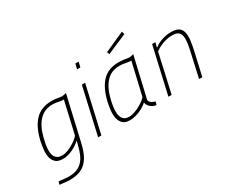

<svg xmlns="http://www.w3.org/2000/svg" viewBox="-144 -1156 2098 1784"><g transform="rotate(-30 905.0 -264.0)"><path d="M170 212Q156 212 137.5 210.5Q119 209 102 207Q83 205 62 202L72 170Q91 173 110 175Q126 177 144.5 178.5Q163 180 177 180Q225 180 260.5 167Q296 154 322 127.5Q348 101 366 60.5Q384 20 397 -36L406 -75Q393 -61 372 -46Q351 -31 325 -18Q299 -5 270.5 3Q242 11 215 11Q161 11 135.5 -13Q110 -37 102 -74.5Q94 -112 99.5 -156.5Q105 -201 114 -243Q145 -374 210.5 -441.5Q276 -509 387 -509Q413 -509 441 -505.5Q469 -502 497 -497L541 -506L432 -33Q417 33 395 79.5Q373 126 341.5 155.5Q310 185 268 198.5Q226 212 170 212ZM224 -21Q252 -21 283 -33Q314 -45 341.5 -61.5Q369 -78 389.5 -95Q410 -112 416 -122L494 -463Q468 -463 438.5 -470Q409 -477 378 -477Q291 -477 235 -417Q179 -357 153 -247Q149 -229 143.5 -205Q138 -181 135.5 -156Q133 -131 134.5 -106.5Q136 -82 145.5 -63Q155 -44 173.5 -32.5Q192 -21 224 -21Z M708 -500H743L629 0H594ZM754 -700H789L776 -645H741Z M1162 -71Q1167 -50 1185 -38.5Q1203 -27 1224 -22L1214 11Q1194 10 1178 1.5Q1162 -7 1150 -18.5Q1138 -30 1131.5 -43.5Q1125 -57 1125 -68Q1113 -56 1092 -42Q1071 -28 1044.5 -16Q1018 -4 989 3.5Q960 11 933 11Q881 11 856 -14Q831 -39 823.5 -77Q816 -115 821 -159.5Q826 -204 835 -243Q866 -374 930 -441.5Q994 -509 1105 -509Q1131 -509 1161 -505.5Q1191 -502 1219 -497L1263 -506ZM942 -21Q970 -21 1001.5 -32.5Q1033 -44 1061.5 -60Q1090 -76 1111 -92.5Q1132 -109 1138 -119L1218 -463Q1192 -463 1159.5 -470Q1127 -477 1096 -477Q1009 -477 953.5 -417Q898 -357 872 -247Q864 -215 858 -175.5Q852 -136 856 -101.5Q860 -67 879 -44Q898 -21 942 -21ZM1276 -740 1285 -709 1071 -617 1062 -644Z M1348 0 1462 -500H1497L1484 -447Q1494 -455 1511.5 -466Q1529 -477 1553 -486.5Q1577 -496 1606 -502.5Q1635 -509 1667 -509Q1718 -509 1745.5 -492.5Q1773 -476 1783 -442.5Q1793 -409 1787.5 -358Q1782 -307 1766 -238L1712 0H1677L1730 -236Q1744 -296 1750.5 -341Q1757 -386 1751.5 -416.5Q1746 -447 1725 -462Q1704 -477 1662 -477Q1629 -477 1600 -470Q1571 -463 1547 -453Q1523 -443 1505 -432Q1487 -421 1476 -414L1383 0Z"/></g></svg>

Font: Panefresco 1wt
Style: Italic
Weight: 250
Version: Version 1.000